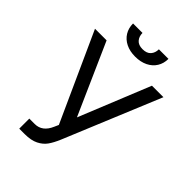

<svg xmlns="http://www.w3.org/2000/svg" viewBox="-258 -991 1108 1108"><g transform="rotate(45 296.5 -437.0)"><path d="M116.2 -72.3H160.2Q221.7 -72.3 251 -140.6L262.7 -167L17.6 -707H112.3L305.7 -271.5L482.4 -707H576.2L331.1 -115.2Q314 -74.7 295.7 -48.8Q277.3 -22.9 244.9 -6.6Q212.4 9.8 161.1 9.8H116.2ZM294.9 -756.8Q251.5 -756.8 219 -772.9Q186.5 -789.1 168.9 -817.9Q151.4 -846.7 151.4 -883.8H228.5Q228.5 -855 244.9 -836.2Q261.2 -817.4 294.9 -817.4Q329.1 -817.4 345.7 -836.2Q362.3 -855 362.3 -883.8H440.4Q440.4 -846.7 422.6 -817.9Q404.8 -789.1 371.8 -772.9Q338.9 -756.8 294.9 -756.8Z"/></g></svg>

Font: Pretendard Std
Style: Regular
Weight: 400
Designer: Base glyphs from Inter by Rasmus Andersson; Hangeul glyphs from Noto Sans CJK(Source Han Sans) by Jang Soo-young and Kan
Foundry: Kil Hyung-jin
Version: Version 1.309